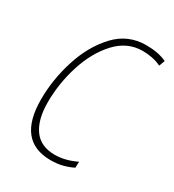

<svg xmlns="http://www.w3.org/2000/svg" viewBox="-139 -620 647 712"><g transform="rotate(30 184.0 -263.5)"><path d="M279 -12 280 -38Q233 -15 188 -15Q128 -15 98.5 -56Q69 -97 69 -171Q69 -252 94 -330.5Q119 -409 166.5 -460.5Q214 -512 280 -512Q299 -512 320 -508Q341 -504 359 -495L368 -520Q333 -537 280 -537Q202 -537 149 -480Q96 -423 69 -338Q42 -253 42 -168Q42 10 185 10Q215 10 238.5 3.5Q262 -3 279 -12Z"/></g></svg>

Font: Noto Sans Display SemiCondensed Thin
Style: Italic
Weight: 250
Width: 4
Designer: Monotype Design team
Foundry: Monotype Imaging Inc.
Version: 1.000